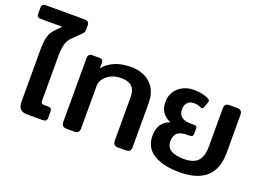

<svg xmlns="http://www.w3.org/2000/svg" viewBox="-112 -1006 1786 1293"><g transform="rotate(20 780.5 -359.5)"><path d="M91 -69V-440Q91 -497 100 -531.5Q109 -566 134 -592L176 -636H23Q7 -636 0.5 -642Q-6 -648 -6 -664V-704Q-6 -720 0.5 -727Q7 -734 23 -734H299Q317 -734 325.5 -727Q334 -720 334 -702V-673Q334 -659 330 -652.5Q326 -646 314 -634L258 -579Q236 -557 227.5 -524Q219 -491 219 -439V-125Q219 -110 223.5 -104.5Q228 -99 242 -99H269Q285 -99 291 -93Q297 -87 297 -72V-28Q297 -11 289 -5.5Q281 0 259 0H159Q122 0 106.5 -17Q91 -34 91 -69Z M402 -36V-491Q402 -508 409 -516.5Q416 -525 433 -525H483Q497 -525 503.5 -519Q510 -513 510 -500V-460Q577 -540 704 -540Q792 -540 845.5 -491Q899 -442 899 -350V-36Q899 -18 890.5 -9Q882 0 862 0H809Q789 0 780 -9Q771 -18 771 -36V-348Q771 -399 745.5 -423Q720 -447 667 -447Q629 -447 597.5 -432Q566 -417 548 -392.5Q530 -368 530 -342V-36Q530 -18 521.5 -9Q513 0 492 0H440Q420 0 411 -9Q402 -18 402 -36Z M998 -154Q998 -252 1080 -280Q1040 -298 1021 -327Q1002 -356 1002 -400Q1002 -438 1021 -470Q1040 -502 1075.5 -521Q1111 -540 1158 -540Q1218 -540 1262 -518Q1275 -511 1275 -502L1273 -493L1259 -453Q1255 -442 1246 -442Q1241 -442 1238 -444Q1217 -456 1187 -456Q1157 -456 1140.5 -438Q1124 -420 1124 -390Q1124 -354 1146.5 -336.5Q1169 -319 1215 -319H1236Q1248 -319 1253 -314.5Q1258 -310 1258 -298V-263Q1258 -240 1235 -240H1219Q1169 -240 1146.5 -221.5Q1124 -203 1124 -160Q1124 -79 1250 -79Q1319 -79 1349.5 -112Q1380 -145 1380 -216V-488Q1380 -507 1388.5 -516Q1397 -525 1417 -525H1469Q1489 -525 1498 -516Q1507 -507 1507 -488V-216Q1507 15 1251 15Q1137 15 1067.5 -26.5Q998 -68 998 -154Z"/></g></svg>

Font: Mitr
Style: Regular
Weight: 400
Designer: Thanarat Vachiruckul
Foundry: Cadson Demak
Version: Version 1.002